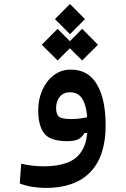

<svg xmlns="http://www.w3.org/2000/svg" viewBox="-20 -698 626 954"><path d="M208 235.8Q173.3 235.8 138.4 230Q103.5 224.1 78.1 213.4L85.4 115.7Q114.3 121.6 140.4 125Q166.5 128.4 199.2 128.4Q265.6 128.4 314 110.4Q362.3 92.3 388.4 48.8Q414.6 5.4 414.6 -70.3Q414.6 -133.3 404.3 -170.4Q394 -207.5 375 -223.6Q356 -239.7 328.6 -239.7Q296.4 -239.7 277.6 -218Q258.8 -196.3 258.8 -161.1Q258.8 -129.4 273.7 -117.9Q288.6 -106.4 335.4 -106.4Q367.2 -106.4 394.3 -111.6Q421.4 -116.7 460 -126.5L454.6 -37.1H399.4Q389.2 -17.6 370.6 -7.1Q352.1 3.4 314 3.4Q229.5 3.4 199.7 -34.9Q169.9 -73.2 169.9 -149.9Q169.9 -204.1 190.2 -250Q210.4 -295.9 246.8 -324Q283.2 -352.1 332 -352.1Q418.5 -352.1 461.7 -278.6Q504.9 -205.1 504.9 -75.2Q504.9 78.6 428.7 157.2Q352.5 235.8 208 235.8ZM327.6 -528.3 252.9 -603 327.6 -678.2 402.3 -603ZM388.2 -397.5 309.6 -475.6 388.2 -554.7 466.8 -475.6ZM266.1 -397.5 187.5 -475.6 266.1 -554.7 344.7 -475.6Z"/></svg>

Font: Cascadia Mono Medium
Style: Regular
Weight: 500
Monospace: yes
Designer: Aaron Bell
Foundry: Saja Typeworks
Version: Version 2407.024